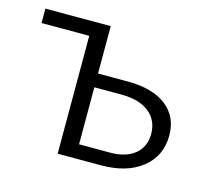

<svg xmlns="http://www.w3.org/2000/svg" viewBox="-69 -496 646 579"><g transform="rotate(15 253.5 -206.5)"><path d="M466 -140Q466 -76 418.5 -38Q371 0 291 0H155V-368H6V-413H210V-265H303Q380 -265 423 -232Q466 -199 466 -140ZM412 -130Q412 -173 381 -197.5Q350 -222 294 -222H210V-44H307Q356 -44 384 -67Q412 -90 412 -130Z"/></g></svg>

Font: Isabella Sans
Style: Regular
Weight: 400
Designer: Original fonts by Christian Thalmann (Catharsis Fonts), Modifications by Cristiano Sobral
Version: Version 0.002;July 12, 2020;FontCreator 13.0.0.2655 64-bit; 